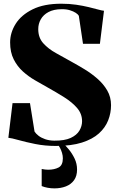

<svg xmlns="http://www.w3.org/2000/svg" viewBox="-20 -775 640 1034"><path d="M280.5 11Q222 11 169.8 0.5Q117.5 -10 79.5 -20.8Q41.5 -31.5 25 -33L47.5 -219.5H141.5L166 -66.5Q173 -55.5 187.2 -44.2Q201.5 -33 223 -25.5Q244.5 -18 272 -17.5Q328 -17 360.8 -32.2Q393.5 -47.5 407.8 -71.8Q422 -96 422 -122Q422 -162 395.5 -193Q369 -224 325.8 -251.2Q282.5 -278.5 233 -306Q202.5 -323 168 -343Q133.5 -363 103.2 -390.2Q73 -417.5 53.8 -455.5Q34.5 -493.5 34.5 -546.5Q34.5 -599 64.5 -646.8Q94.5 -694.5 155.8 -724.8Q217 -755 310 -755Q353.5 -755 390.5 -749.5Q427.5 -744 457.2 -736.8Q487 -729.5 508 -723.8Q529 -718 540 -717L518 -539H427L404.5 -690Q400.5 -697.5 388 -705.8Q375.5 -714 356 -720Q336.5 -726 310.5 -725.5Q269 -725 241.2 -710.2Q213.5 -695.5 199.8 -671.2Q186 -647 186 -618Q186 -572 213.2 -541.8Q240.5 -511.5 282 -488.8Q323.5 -466 366 -442Q398 -424.5 434.8 -402.2Q471.5 -380 504.2 -351.5Q537 -323 557.5 -287.8Q578 -252.5 578 -208.5Q578 -166 562.5 -126.8Q547 -87.5 512.8 -56.5Q478.5 -25.5 421.2 -7.2Q364 11 280.5 11ZM273 239.5Q254.5 239.5 236.8 236.2Q219 233 204.5 227V135Q212.5 137 222.8 138Q233 139 239 139Q272.5 139 295.5 127Q318.5 115 318.5 77.5Q318.5 63.5 314.2 49Q310 34.5 303.2 21.5Q296.5 8.5 288.5 0H307H322.5Q334.5 10 351.5 30.8Q368.5 51.5 381.8 79Q395 106.5 395 138Q395 173 378.8 195.5Q362.5 218 334.8 228.8Q307 239.5 273 239.5Z"/></svg>

Font: Merriweather 144pt Black
Style: Regular
Weight: 900
Version: Version 2.100